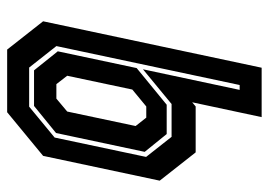

<svg xmlns="http://www.w3.org/2000/svg" viewBox="-130 -450 769 550"><g transform="rotate(-90 255.0 -175.5)"><path d="M335.5 189H194L236.5 -10L224.5 0H93L12 -103L83 -437L208 -540H387.5L468.5 -437ZM286 126 397.5 -399 336 -477H224L135.5 -404L80 -142L137.5 -69H231.5L331 -151L272 126ZM229.5 -83H145.5L94.5 -146L148.5 -400L226 -463H328L382.5 -395L334.5 -169ZM224.5 -141.5 273 -181.5 312.5 -368 288.5 -399H247L210 -368L168.5 -172L192.5 -141.5Z"/></g></svg>

Font: Tourney Condensed Regular
Style: Bold Italic
Weight: 700
Width: 3
Italic angle: -12°
Designer: Tyler Finck
Foundry: Etcetera Type Co
Version: Version 1.010; ttfautohint (v1.8.3)